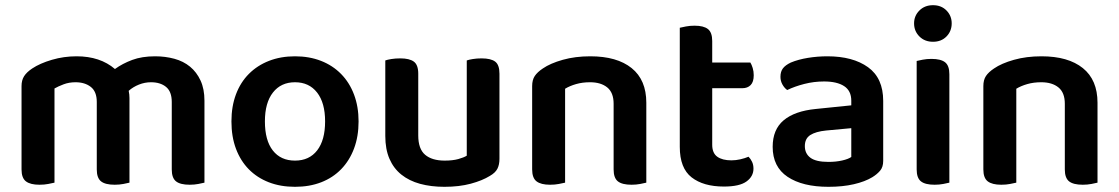

<svg xmlns="http://www.w3.org/2000/svg" viewBox="-20 -705 4314 740"><path d="M768 -1Q760 1 744.5 4Q729 7 711 7Q675 7 658.5 -6Q642 -19 642 -52V-312Q642 -352 620 -370Q598 -388 562 -388Q538 -388 515.5 -379Q493 -370 476 -355Q479 -341 479 -327V-1Q471 1 455.5 4Q440 7 422 7Q386 7 369.5 -6Q353 -19 353 -52V-312Q353 -352 330 -370Q307 -388 271 -388Q246 -388 225 -380Q204 -372 190 -364V-1Q181 1 166 4Q151 7 132 7Q97 7 80 -6Q63 -19 63 -52V-373Q63 -396 73 -411.5Q83 -427 104 -441Q134 -461 180 -474.5Q226 -488 275 -488Q366 -488 423 -439Q452 -460 489.5 -474Q527 -488 578 -488Q617 -488 652 -478.5Q687 -469 712.5 -448Q738 -427 753 -394.5Q768 -362 768 -317Z M1362 -237Q1362 -179 1344.5 -132.5Q1327 -86 1295 -53Q1263 -20 1218 -2.5Q1173 15 1117 15Q1061 15 1016 -2.5Q971 -20 939 -52.5Q907 -85 889.5 -131.5Q872 -178 872 -237Q872 -295 889.5 -341.5Q907 -388 939.5 -420.5Q972 -453 1017 -470.5Q1062 -488 1117 -488Q1172 -488 1217 -470.5Q1262 -453 1294.5 -420Q1327 -387 1344.5 -340.5Q1362 -294 1362 -237ZM1117 -388Q1063 -388 1032 -348.5Q1001 -309 1001 -237Q1001 -164 1031.5 -125Q1062 -86 1117 -86Q1172 -86 1202.5 -125.5Q1233 -165 1233 -237Q1233 -309 1202 -348.5Q1171 -388 1117 -388Z M1905 -93Q1905 -70 1897 -54.5Q1889 -39 1868 -27Q1839 -9 1794.5 3Q1750 15 1693 15Q1641 15 1599 3.5Q1557 -8 1527 -32Q1497 -56 1481 -93Q1465 -130 1465 -181V-472Q1473 -475 1488.5 -477.5Q1504 -480 1523 -480Q1558 -480 1575 -467.5Q1592 -455 1592 -421V-183Q1592 -131 1618.5 -108.5Q1645 -86 1694 -86Q1725 -86 1746.5 -92Q1768 -98 1779 -105V-472Q1787 -475 1802.5 -477.5Q1818 -480 1836 -480Q1872 -480 1888.5 -467.5Q1905 -455 1905 -421V-93Z M2345 -305Q2345 -348 2320.5 -368Q2296 -388 2254 -388Q2225 -388 2200.5 -381Q2176 -374 2158 -363V-1Q2149 1 2134 4Q2119 7 2100 7Q2065 7 2048 -6Q2031 -19 2031 -52V-373Q2031 -397 2041 -412Q2051 -427 2072 -441Q2101 -461 2149 -474.5Q2197 -488 2255 -488Q2358 -488 2414.5 -442.5Q2471 -397 2471 -309V-1Q2463 1 2447.5 4Q2432 7 2414 7Q2378 7 2361.5 -6Q2345 -19 2345 -52V-305Z M2725 -147Q2725 -115 2744.5 -101Q2764 -87 2799 -87Q2816 -87 2833.5 -91Q2851 -95 2865 -101Q2873 -93 2878.5 -81.5Q2884 -70 2884 -55Q2884 -25 2857 -5.5Q2830 14 2770 14Q2691 14 2645.5 -21.5Q2600 -57 2600 -139V-598Q2608 -600 2623.5 -603Q2639 -606 2657 -606Q2692 -606 2708.5 -593Q2725 -580 2725 -547V-464H2872Q2877 -456 2881 -443Q2885 -430 2885 -415Q2885 -389 2873 -377Q2861 -365 2841 -365H2725V-147Z M3173 -81Q3202 -81 3226 -86.5Q3250 -92 3261 -100V-211L3164 -202Q3124 -198 3103 -184.5Q3082 -171 3082 -142Q3082 -113 3103.5 -97Q3125 -81 3173 -81ZM3169 -488Q3267 -488 3325.5 -446Q3384 -404 3384 -316V-85Q3384 -61 3372 -47Q3360 -33 3342 -22Q3314 -5 3271 5Q3228 15 3173 15Q3073 15 3015.5 -23.5Q2958 -62 2958 -139Q2958 -206 3000.5 -241.5Q3043 -277 3124 -285L3261 -299V-317Q3261 -355 3233.5 -373Q3206 -391 3156 -391Q3117 -391 3080 -381.5Q3043 -372 3014 -358Q3003 -366 2995.5 -379.5Q2988 -393 2988 -409Q2988 -429 2997.5 -441.5Q3007 -454 3028 -464Q3057 -476 3094 -482Q3131 -488 3169 -488Z M3513 -470Q3521 -472 3536.5 -475Q3552 -478 3570 -478Q3606 -478 3622.5 -465Q3639 -452 3639 -419V-1Q3631 1 3615.5 4Q3600 7 3582 7Q3546 7 3529.5 -6Q3513 -19 3513 -52ZM3503 -615Q3503 -644 3523.5 -664.5Q3544 -685 3576 -685Q3608 -685 3628 -664.5Q3648 -644 3648 -615Q3648 -585 3628 -564.5Q3608 -544 3576 -544Q3544 -544 3523.5 -564.5Q3503 -585 3503 -615Z M4084 -305Q4084 -348 4059.5 -368Q4035 -388 3993 -388Q3964 -388 3939.5 -381Q3915 -374 3897 -363V-1Q3888 1 3873 4Q3858 7 3839 7Q3804 7 3787 -6Q3770 -19 3770 -52V-373Q3770 -397 3780 -412Q3790 -427 3811 -441Q3840 -461 3888 -474.5Q3936 -488 3994 -488Q4097 -488 4153.5 -442.5Q4210 -397 4210 -309V-1Q4202 1 4186.5 4Q4171 7 4153 7Q4117 7 4100.5 -6Q4084 -19 4084 -52V-305Z"/></svg>

Font: Baloo 2 SemiBold
Style: Regular
Weight: 600
Designer: Sarang Kulkarni and Ek Type
Foundry: Ek Type
Version: Version 1.640;hotconv 1.0.111;makeotfexe 2.5.65597; ttfautoh